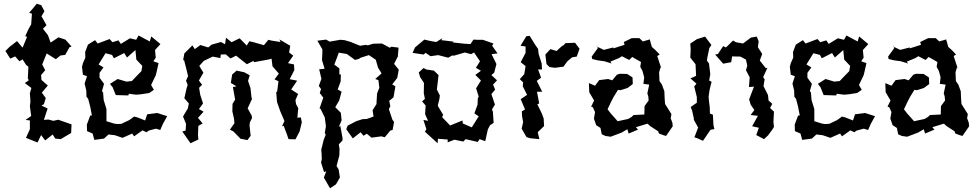

<svg xmlns="http://www.w3.org/2000/svg" viewBox="-20 -723 5238 1028"><path d="M101 -405 120 -375 132 -366 129 -304 134 -293 113 -278 148 -252 140 -224 143 -180 140 -154 147 -102 117 -81 140 -78V-31L119 15L181 40L200 0L222 29L262 -3L276 19L305 22L361 -11L363 -57L292 -82L266 -76L239 -83L215 -81L235 -142L202 -158L215 -165L225 -198L204 -227L236 -265L202 -295L200 -321L222 -347L206 -378L230 -437L279 -406L304 -426L329 -429L352 -470L363 -474L330 -511L293 -523L251 -495L237 -534L210 -569L229 -588L202 -636L218 -663L201 -695L177 -703L136 -654L151 -650L147 -593L132 -566L115 -529L125 -526L101 -468L71 -503L30 -471L9 -450L35 -409L61 -421L84 -395Z M451 -484 436 -445 437 -414 424 -385 419 -365 424 -323 446 -315 433 -276 442 -238 443 -205 452 -194 463 -152 472 -105 463 -104 445 -56 446 -21 476 -8 485 26 537 19 560 -2 562 -3 595 1 636 15 688 -8 698 7 743 -25 764 -15 777 -24 815 -34 838 -27 852 -59 875 -101 822 -118 768 -111 757 -78 717 -94 698 -99 672 -80 630 -60 608 -59 592 -61 550 -74V-139L535 -188L532 -228L526 -235L537 -274L513 -307V-333L534 -362L508 -378L545 -438L580 -429L590 -411L645 -439L660 -415L705 -455L710 -404L742 -370L737 -342L702 -306L686 -289L657 -286L610 -300L569 -274L583 -256L600 -214L667 -212L670 -221L709 -216L733 -218L779 -225L804 -242L789 -268L814 -320L819 -340L829 -385L801 -395L814 -414L810 -455L839 -487L790 -528L782 -501L722 -533L709 -510L676 -518L627 -488L614 -507L582 -497L567 -514L503 -490L489 -508Z M1421 -405 1434 -409 1439 -368 1473 -329 1450 -298 1471 -288 1464 -233 1459 -230 1463 -178 1468 -163 1481 -126 1503 -75 1490 -47 1499 -49 1516 -4 1525 22 1562 23 1584 -19 1596 -68 1591 -94 1572 -93 1577 -144 1565 -166 1562 -187 1576 -220 1539 -244 1571 -291 1531 -299 1556 -348 1554 -378 1522 -385 1550 -425 1528 -442 1534 -478 1476 -512 1482 -498 1432 -506 1417 -510 1393 -481 1334 -498 1315 -502 1301 -479 1263 -518 1220 -497 1190 -521 1185 -486 1163 -498 1113 -484 1095 -469 1053 -482 1023 -460 1010 -480 967 -437 960 -398 965 -403 977 -357 987 -315 976 -291 985 -268 980 -254 967 -197 991 -169 986 -143 968 -113 960 -99 976 -60 974 -24 956 -19 1000 44 1042 24 1040 -1 1042 -49 1065 -62 1040 -92 1070 -125 1045 -139 1067 -169 1052 -216 1046 -253 1062 -269 1045 -292 1069 -334 1047 -370 1071 -397 1119 -420 1160 -412 1162 -431 1189 -432 1214 -410 1244 -425 1302 -379 1337 -397 1340 -390ZM1211 -29 1230 -19 1268 20 1305 27 1322 4 1316 -52 1318 -68 1329 -90 1328 -103 1306 -143 1330 -195 1327 -198 1321 -252 1308 -290 1317 -320 1288 -336 1247 -345 1223 -324 1216 -279 1246 -261 1227 -257 1239 -189 1236 -185 1225 -167 1224 -127 1233 -87 1235 -63Z M1887 -74 1841 -50 1834 -31 1869 18 1911 -15 1926 4 1944 -7 1969 14 2022 7 2040 12 2070 -24 2082 -27 2090 -70 2081 -82 2062 -139 2070 -154 2064 -183 2087 -202 2097 -261 2080 -271 2107 -306 2115 -350 2090 -381 2110 -420 2114 -468 2074 -473 2068 -467 2025 -490 1978 -489 1949 -480 1940 -483 1908 -478 1868 -494 1859 -498 1825 -508 1802 -510 1745 -500 1726 -511 1679 -505 1706 -459V-442L1704 -401L1718 -355L1689 -352L1701 -301L1687 -263L1699 -246L1692 -225L1711 -200L1691 -143L1697 -139L1719 -94L1725 -47L1719 -11L1724 -2L1713 26L1700 79L1702 102L1703 129L1699 147L1715 198L1727 194L1714 228L1747 285L1779 264L1800 227L1793 184L1782 166L1797 109L1798 75L1794 50L1814 29V16L1802 -49L1794 -43L1809 -79L1805 -119L1775 -149L1796 -185L1809 -232L1788 -244L1804 -287L1805 -325L1797 -324V-357L1770 -377L1794 -441L1837 -434L1881 -402L1902 -408L1911 -414L1955 -428L1992 -403L2004 -361L2023 -330L1989 -300L2006 -294L2011 -253L1999 -223L1996 -176V-166L1975 -133L1980 -99L1944 -86L1921 -85Z M2248 -359 2222 -335 2230 -309 2250 -279 2249 -224 2255 -194 2240 -180 2259 -158 2256 -112 2272 -76 2247 -81 2263 -31 2255 -18 2323 44 2325 20 2377 24V39L2413 25L2461 35L2473 22L2538 37L2548 22L2578 33L2592 -30L2604 -53L2623 -65L2619 -125L2614 -137L2630 -163L2611 -219L2631 -243L2620 -270L2641 -293L2611 -321L2626 -334L2638 -380L2612 -433L2644 -437L2615 -478L2622 -490L2565 -510H2535L2515 -511L2499 -487L2466 -489L2403 -496L2410 -500L2343 -508L2349 -519L2316 -498L2287 -503L2252 -511L2202 -469L2189 -440L2248 -431L2259 -440L2285 -422L2326 -428L2380 -414L2401 -426L2411 -425L2469 -442L2502 -433L2518 -442L2550 -395L2528 -360L2555 -344L2525 -322L2555 -292L2529 -250L2543 -206L2538 -195L2537 -163L2520 -116L2543 -100L2506 -41L2458 -62L2456 -78L2390 -51L2347 -96L2353 -108L2327 -151L2324 -158L2333 -195L2335 -212L2319 -244L2322 -268L2328 -321L2303 -345L2262 -351Z M2900 -431 2906 -380 2922 -364 2951 -360 2997 -366 3017 -394 3043 -416 3068 -420 3083 -462 3059 -494 3007 -492 3000 -483 2986 -474 2960 -450 2927 -460ZM2763 -299 2781 -282 2779 -261 2802 -215 2768 -192 2791 -137 2774 -127 2775 -102 2781 -69 2773 -34 2799 11 2818 17 2868 22 2859 -15 2894 -49H2893L2891 -88L2882 -113L2857 -165L2867 -169L2855 -232H2883L2854 -290L2877 -307L2861 -351H2882L2880 -384L2864 -434L2861 -461L2845 -484L2816 -531L2798 -529L2767 -478L2794 -474V-440L2768 -390L2794 -369L2787 -326ZM2951 -360 2959 -359Z M3461 -48 3504 -20 3508 -8 3530 0 3546 5 3582 -47 3580 -66 3571 -90 3575 -112 3541 -166 3539 -190 3537 -235 3524 -270 3511 -289 3509 -336 3517 -363 3521 -356 3499 -423 3512 -431 3490 -454 3470 -472 3459 -512 3422 -501 3403 -519H3363L3320 -498L3324 -483L3264 -464V-469L3213 -456L3173 -475L3182 -467L3148 -420L3151 -407L3180 -400L3216 -395L3255 -383L3248 -393L3294 -412L3310 -422L3349 -402L3365 -418L3412 -391L3408 -365L3420 -343L3429 -309L3425 -274L3456 -270L3446 -223L3451 -207L3453 -185L3431 -155L3430 -110L3372 -107L3362 -97L3343 -86L3287 -74L3249 -117L3233 -138L3252 -178L3266 -205L3289 -242L3302 -240L3340 -252L3368 -273L3367 -303L3366 -309L3338 -327L3298 -328L3283 -323L3258 -293L3236 -300L3188 -294L3166 -264L3133 -278L3135 -229L3161 -185L3145 -152L3154 -149L3166 -123L3160 -88L3172 -53L3195 -38L3202 -4L3222 5L3250 9L3308 -13L3339 -31L3346 -8L3396 -29L3385 -42L3447 -61Z M3944 -420 3974 -404 3981 -371 3974 -347 3994 -309 3990 -257 4017 -259 3991 -191 3999 -163 4019 -134 3999 -107 4038 -103 4007 -47 4043 -39 4029 0 4071 22 4093 1 4115 -29 4124 -44 4121 -70 4124 -125 4103 -145 4115 -167 4095 -185 4092 -214 4068 -262 4074 -298 4066 -310 4089 -360 4080 -358 4048 -399 4061 -434 4038 -470 4042 -502 4032 -527 4001 -522 3958 -490 3920 -497 3905 -506 3867 -469 3852 -476 3824 -434 3809 -431 3852 -382 3895 -390 3900 -421ZM3676 -414 3678 -412 3704 -379 3707 -317 3677 -303 3709 -275 3697 -260 3711 -203V-173L3678 -150L3686 -130L3696 -83L3693 -85L3718 -40L3698 12L3713 17L3744 31L3784 -28L3805 -32L3800 -53L3797 -109L3781 -115L3780 -151L3776 -181L3774 -205L3779 -241L3790 -285L3777 -292L3783 -326L3776 -383L3765 -399L3767 -414L3778 -466L3789 -482L3755 -527L3711 -513L3676 -490L3678 -459Z M4241 -484 4226 -445 4227 -414 4214 -385 4209 -365 4214 -323 4236 -315 4223 -276 4232 -238 4233 -205 4242 -194 4253 -152 4262 -105 4253 -104 4235 -56 4236 -21 4266 -8 4275 26 4327 19 4350 -2 4352 -3 4385 1 4426 15 4478 -8 4488 7 4533 -25 4554 -15 4567 -24 4605 -34 4628 -27 4642 -59 4665 -101 4612 -118 4558 -111 4547 -78 4507 -94 4488 -99 4462 -80 4420 -60 4398 -59 4382 -61 4340 -74V-139L4325 -188L4322 -228L4316 -235L4327 -274L4303 -307V-333L4324 -362L4298 -378L4335 -438L4370 -429L4380 -411L4435 -439L4450 -415L4495 -455L4500 -404L4532 -370L4527 -342L4492 -306L4476 -289L4447 -286L4400 -300L4359 -274L4373 -256L4390 -214L4457 -212L4460 -221L4499 -216L4523 -218L4569 -225L4594 -242L4579 -268L4604 -320L4609 -340L4619 -385L4591 -395L4604 -414L4600 -455L4629 -487L4580 -528L4572 -501L4512 -533L4499 -510L4466 -518L4417 -488L4404 -507L4372 -497L4357 -514L4293 -490L4279 -508Z M5048 -48 5091 -20 5095 -8 5117 0 5133 5 5169 -47 5167 -66 5158 -90 5162 -112 5128 -166 5126 -190 5124 -235 5111 -270 5098 -289 5096 -336 5104 -363 5108 -356 5086 -423 5099 -431 5077 -454 5057 -472 5046 -512 5009 -501 4990 -519H4950L4907 -498L4911 -483L4851 -464V-469L4800 -456L4760 -475L4769 -467L4735 -420L4738 -407L4767 -400L4803 -395L4842 -383L4835 -393L4881 -412L4897 -422L4936 -402L4952 -418L4999 -391L4995 -365L5007 -343L5016 -309L5012 -274L5043 -270L5033 -223L5038 -207L5040 -185L5018 -155L5017 -110L4959 -107L4949 -97L4930 -86L4874 -74L4836 -117L4820 -138L4839 -178L4853 -205L4876 -242L4889 -240L4927 -252L4955 -273L4954 -303L4953 -309L4925 -327L4885 -328L4870 -323L4845 -293L4823 -300L4775 -294L4753 -264L4720 -278L4722 -229L4748 -185L4732 -152L4741 -149L4753 -123L4747 -88L4759 -53L4782 -38L4789 -4L4809 5L4837 9L4895 -13L4926 -31L4933 -8L4983 -29L4972 -42L5034 -61Z"/></svg>

Font: チョークS
Style: Regular
Weight: 400
Designer: [Stick] Fontworks Inc.
Foundry: [Stick] Fontworks Inc.
Version: Version 1.200;FEAKit 1.0